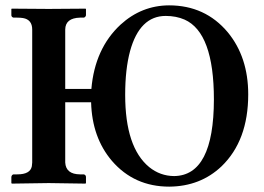

<svg xmlns="http://www.w3.org/2000/svg" viewBox="-20 -678 977 710"><path d="M592.8 -619.1Q496.6 -619.1 460.9 -488.8Q442.9 -421.9 442.9 -327.1Q442.9 -133.3 531.7 -60.1Q572.3 -27.3 624 -26.9Q770.5 -28.8 771 -310.1Q771 -557.1 662.6 -605.5Q631.3 -619.1 592.8 -619.1ZM221.2 -77.1Q223.6 -33.7 275.9 -33.2H290Q297.4 -31.2 297.9 -23.9V-1L295.9 1Q294.9 1 160.2 -1L23.9 1L22 -1V-23.9Q23.4 -31.7 29.8 -33.2H43.9Q91.8 -33.2 97.7 -63Q98.6 -69.8 99.1 -77.1V-568.8Q99.1 -605.5 64.9 -611.3Q55.2 -612.8 43.9 -612.8H29.8Q22.9 -614.7 22 -621.1V-645L23.9 -646Q24.9 -646 160.2 -645L295.9 -646L297.9 -645V-621.1Q295.9 -614.3 290 -612.8H275.9Q221.7 -611.3 221.2 -568.8V-349.1H317.9Q330.6 -498.5 425.8 -586.9Q503.4 -657.7 605 -658.2Q738.8 -658.2 822.3 -558.6Q897.9 -466.8 897.9 -329.1Q897.9 -158.2 799.3 -63Q721.2 11.2 606 12.2Q476.1 12.2 394 -83Q320.3 -169.4 316.9 -299.8H221.2Z"/></svg>

Font: Linux Libertine O
Style: Bold
Weight: 700
Designer: Philipp H. Poll
Foundry: Philipp H. Poll
Version: Version 5.0.0